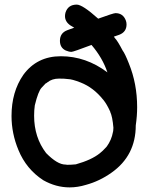

<svg xmlns="http://www.w3.org/2000/svg" viewBox="-20 -788 644 833"><path d="M272 -73Q289 -73 309 -75Q377 -94 413 -123Q425 -132 442 -151Q442 -152 443 -152Q464 -181 470 -215Q470 -218 471 -218L472 -234Q468 -282 458 -303V-305L457 -306Q444 -335 429 -354Q429 -355 428 -355Q386 -408 330 -430Q292 -445 274 -445Q262 -447 236 -447Q206 -447 186 -431Q180 -426 178 -426L161 -408Q146 -393 131 -331Q128 -310 128 -286Q128 -192 180 -124Q229 -74 264 -74ZM282 25Q223 25 168 -6Q94 -54 60 -137Q30 -209 30 -285Q30 -389 81 -463Q140 -544 244 -544Q353 -544 446 -474Q425 -537 377 -593Q298 -563 290 -563Q279 -563 265 -569Q240 -581 240 -611Q240 -645 272 -657L302 -668L285 -678Q262 -694 262 -718Q262 -725 264 -733Q275 -768 313 -768Q338 -768 406 -707Q472 -731 481 -731Q514 -731 526 -699Q529 -691 529 -682Q529 -649 497 -637L474 -629L479 -622Q490 -611 512 -569Q522 -556 539 -513Q575 -425 575 -323Q575 -285 569 -244Q569 -113 464 -39Q412 -2 353 14Q317 25 282 25Z"/></svg>

Font: Bad Comic
Style: Regular
Weight: 400
Designer: GGBotNet
Foundry: f0n7
Version: 0.9